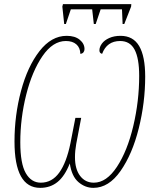

<svg xmlns="http://www.w3.org/2000/svg" viewBox="-20 -897 738 927"><path d="M50 -214Q50 -340 81.5 -458Q113 -576 170.5 -650Q228 -724 302 -724Q342 -724 365 -705Q388 -686 388 -660Q388 -651 383 -644.5Q378 -638 368 -637Q367 -667 348.5 -683Q330 -699 298 -699Q235 -699 185 -626Q135 -553 106.5 -439.5Q78 -326 78 -210Q78 -107 104.5 -61Q131 -15 177 -15Q231 -15 266 -63.5Q301 -112 320 -205L344 -328H372L348 -202Q342 -169 342 -138Q342 -80 367 -47.5Q392 -15 433 -15Q494 -15 544.5 -91.5Q595 -168 623.5 -288.5Q652 -409 652 -531Q652 -615 630 -657Q608 -699 560 -699Q496 -699 473 -637Q466 -639 463 -643Q460 -647 460 -654Q460 -670 472 -686.5Q484 -703 507.5 -713.5Q531 -724 562 -724Q623 -724 652 -674.5Q681 -625 681 -527Q681 -402 650 -277.5Q619 -153 562 -71.5Q505 10 431 10Q391 10 358.5 -18Q326 -46 317 -108Q293 -47 258 -18.5Q223 10 174 10Q50 10 50 -214ZM281 -865 284 -877H614L613 -865L580 -781H572L569 -852H466L442 -781H433L425 -852H322L298 -781H290Z"/></svg>

Font: Noto Serif NarrowThin
Style: Italic
Weight: 250
Width: 4
Italic angle: -12°
Designer: Monotype Design Team
Foundry: Monotype Imaging Inc.
Version: Version 1.001